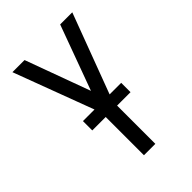

<svg xmlns="http://www.w3.org/2000/svg" viewBox="-215 -617 930 930"><g transform="rotate(-45 250.0 -152.5)"><path d="M211 215V-77L45 -520H128L250 -187L372 -520H455L289 -77V215ZM119 -47V-111H381V-47Z"/></g></svg>

Font: Iosevka SS18
Style: Regular
Weight: 400
Monospace: yes
Designer: Belleve Invis
Foundry: Belleve Invis
Version: Version 25.1.1; ttfautohint (v1.8.4)